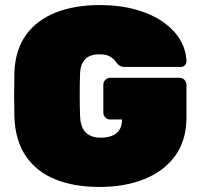

<svg xmlns="http://www.w3.org/2000/svg" viewBox="-20 -730 793 760"><path d="M374 10Q273 10 199 -20Q125 -50 83 -111Q41 -172 37 -265Q36 -306 36 -354Q36 -402 37 -445Q41 -534 83.5 -592.5Q126 -651 201 -680.5Q276 -710 374 -710Q453 -710 516 -692.5Q579 -675 624 -644Q669 -613 693 -572.5Q717 -532 718 -487Q718 -478 711.5 -471.5Q705 -465 696 -465H475Q464 -465 457.5 -468Q451 -471 446 -476Q442 -481 434.5 -490.5Q427 -500 413 -507.5Q399 -515 374 -515Q337 -515 318 -496.5Q299 -478 297 -440Q294 -357 297 -270Q299 -225 320 -205Q341 -185 378 -185Q403 -185 422 -192Q441 -199 452 -215Q463 -231 463 -256V-257H416Q405 -257 397 -265Q389 -273 389 -284V-395Q389 -406 397 -414Q405 -422 416 -422H691Q702 -422 710 -414Q718 -406 718 -395V-265Q718 -175 674 -114Q630 -53 552.5 -21.5Q475 10 374 10Z"/></svg>

Font: Rubik Light Black
Style: Regular
Weight: 900
Version: Version 2.104